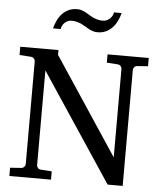

<svg xmlns="http://www.w3.org/2000/svg" viewBox="-59 -941 839 993"><g transform="rotate(5 360.5 -445.0)"><path d="M636.2 -624Q625.5 -623 620.4 -616.2Q615.2 -609.4 615.2 -602.1V0H537.1L165 -560.1V-68.8Q165 -61.5 170.2 -54.7Q175.3 -47.9 186 -46.9L243.2 -43V0H26.9V-43L84 -46.9Q94.7 -47.9 100.3 -54.7Q106 -61.5 106 -68.8V-602.1Q106 -609.4 100.3 -616.2Q94.7 -623 84 -624L24.9 -627.9V-670.9H223.1V-646L556.2 -143.1V-602.1Q556.2 -609.4 550.8 -616.2Q545.4 -623 535.2 -624L478 -627.9V-670.9H691.9V-627.9ZM532.2 -890.1Q526.4 -868.2 516.6 -848.1Q506.8 -828.1 492.7 -813.2Q478.5 -798.3 459.5 -789.3Q440.4 -780.3 416 -780.3Q402.8 -780.3 391.8 -783.9Q380.9 -787.6 370.8 -792.7Q360.8 -797.9 351.1 -804.2Q341.3 -810.5 330.3 -815.7Q319.3 -820.8 306.2 -824.5Q293 -828.1 276.9 -828.1Q266.6 -828.1 257.8 -824Q249 -819.8 241.9 -813.2Q234.9 -806.6 230.5 -797.9Q226.1 -789.1 225.1 -780.3H185.1Q190.9 -802.2 200.4 -822.3Q210 -842.3 224.4 -857.4Q238.8 -872.6 257.8 -881.3Q276.9 -890.1 301.3 -890.1Q314.5 -890.1 325.2 -886.5Q335.9 -882.8 345.9 -877.7Q356 -872.6 365.5 -866.2Q375 -859.9 386 -854.7Q397 -849.6 409.9 -845.9Q422.9 -842.3 439 -842.3Q449.2 -842.3 458.3 -846.4Q467.3 -850.6 474.6 -857.2Q481.9 -863.8 486.6 -872.6Q491.2 -881.3 492.2 -890.1Z"/></g></svg>

Font: Charis SIL Viet
Style: Regular
Weight: 400
Foundry: SIL International
Version: Version 5.000